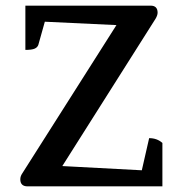

<svg xmlns="http://www.w3.org/2000/svg" viewBox="-20 -661 665 681"><path d="M78 0Q52 0 52 -25Q52 -36 59 -46L393 -572L139 -584L116 -502Q113 -493 103 -488.5Q93 -484 70 -484V-641H514Q539 -641 539 -616Q539 -607 532 -595L201 -72L483 -57L509 -171Q537 -171 556 -154V0Z"/></svg>

Font: Petrona SemiBold
Style: Regular
Weight: 600
Designer: Ringo R. Seeber
Foundry: Ringo R. Seeber
Version: Version 2.001; ttfautohint (v1.8.3)